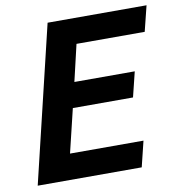

<svg xmlns="http://www.w3.org/2000/svg" viewBox="-79 -765 783 838"><g transform="rotate(-10 313.0 -346.5)"><path d="M21 0 187 -693H625.5L597.5 -580.2H295.2L257.2 -418H524.8L497.5 -307H230.8L184.2 -113.5H509.8L482 0Z"/></g></svg>

Font: Ubuntu Sans
Style: Italic
Weight: 400
Italic angle: -13.5°
Designer: Dalton Maag Ltd
Foundry: Dalton Maag Ltd
Version: Version 1.006